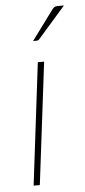

<svg xmlns="http://www.w3.org/2000/svg" viewBox="-52 -742 340 772"><g transform="rotate(-5 118.0 -355.5)"><path d="M52 0ZM137.5 -493 77 0H52L112 -493ZM236.5 -711 126.5 -585.5Q122 -579.5 115 -579.5H100.5L188 -698Q193.5 -705.5 198.2 -708.2Q203 -711 211.5 -711Z"/></g></svg>

Font: Lato Thin
Style: Italic
Weight: 200
Italic angle: -7°
Designer: Lukasz Dziedzic
Foundry: tyPoland Lukasz Dziedzic
Version: Version 2.007; 2014-02-27